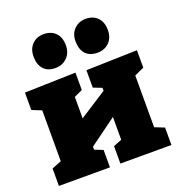

<svg xmlns="http://www.w3.org/2000/svg" viewBox="-141 -917 970 1036"><g transform="rotate(-20 343.5 -399.0)"><path d="M667 -544V-444L612 -419V-122L667 -100V0H374V-100L422 -119V-250L266 -136V-119L314 -100V0H21V-100L76 -122V-414L21 -436V-536L314 -544V-444L266 -422V-299L423 -400V-417L374 -436V-536ZM131 -703Q131 -746 157 -772Q183 -798 222 -798Q266 -798 291 -772Q316 -746 316 -701Q316 -657 289 -630.5Q262 -604 222 -604Q178 -604 154.5 -630Q131 -656 131 -703ZM372 -703Q372 -746 398.5 -772Q425 -798 464 -798Q507 -798 532 -772Q557 -746 557 -701Q557 -656 530.5 -630Q504 -604 464 -604Q419 -604 395.5 -630Q372 -656 372 -703Z"/></g></svg>

Font: Bitter Pro Black
Style: Regular
Weight: 900
Designer: Sol Matas, and Bitter project Authors
Foundry: Sol Matas
Version: Version 1.010